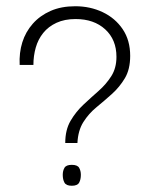

<svg xmlns="http://www.w3.org/2000/svg" viewBox="-20 -586 470 615"><path d="M228 -128H189Q189 -170 206 -199Q223 -228 247 -250.5Q271 -273 295.5 -294.5Q320 -316 336.5 -342Q353 -368 353 -404Q353 -459 317 -492Q281 -525 222 -525Q187 -525 161 -513Q135 -501 118.5 -480.5Q102 -460 94.5 -433.5Q87 -407 87 -378H43Q41 -417 51.5 -450.5Q62 -484 85 -510Q108 -536 142 -551Q176 -566 221 -566Q269 -566 309 -547Q349 -528 373 -492.5Q397 -457 397 -407Q397 -364 380 -335.5Q363 -307 338.5 -285Q314 -263 289 -242.5Q264 -222 247 -195Q230 -168 228 -128ZM210 9Q192 9 186.5 -1Q181 -11 181 -26Q181 -39 186.5 -48.5Q192 -58 210 -58Q228 -58 233.5 -48.5Q239 -39 239 -26Q239 -11 233.5 -1Q228 9 210 9Z"/></svg>

Font: Darker Grotesque
Style: Regular
Weight: 400
Designer: Gabriel Lam
Foundry: TypeRant
Version: Version 1.000;gftools[0.9.28]